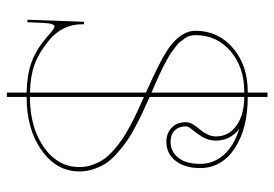

<svg xmlns="http://www.w3.org/2000/svg" viewBox="-140 -640 800 560"><g transform="rotate(90 260.0 -360.0)"><path d="M356 -657.7Q390.1 -631.3 390.1 -589.8Q390.1 -568.4 379.6 -550.8Q369.1 -533.2 358.9 -521.5Q348.6 -509.8 348.6 -502.4Q348.6 -481.4 360.6 -469.5Q372.6 -457.5 393.6 -457.5Q422.4 -457.5 440.2 -480.2Q458 -502.9 458 -543.5Q458 -583 431.6 -612.8Q405.3 -642.6 356 -657.7ZM262.7 -682.6Q356 -682.6 413.1 -644.3Q470.2 -606 470.2 -543.5Q470.2 -499 449.2 -472.2Q428.2 -445.3 393.6 -445.3Q368.2 -445.3 352.3 -460.9Q336.4 -476.6 336.4 -502.4Q336.4 -512.7 343 -523.4Q349.6 -534.2 357.2 -542.5Q364.7 -550.8 371.3 -563.5Q377.9 -576.2 377.9 -589.8Q377.9 -627 346.2 -649.7Q314.5 -672.4 262.7 -672.4V-396.5Q290 -384.3 308.3 -375.7Q326.7 -367.2 351.3 -354Q376 -340.8 392.6 -329.1Q409.2 -317.4 427.2 -301.5Q445.3 -285.6 455.8 -269.8Q466.3 -253.9 473.1 -233.6Q480 -213.4 480 -191.9Q480 -125 418.5 -81.3Q356.9 -37.6 262.7 -37.6V20H250V-37.6Q199.7 -38.6 162.8 -51.5Q126 -64.5 88.9 -96.2Q64 -119.1 57.6 -119.1Q48.3 -119.1 46.9 -86.9L44.9 -40H37.6L43.5 -205.1H50.8V-199.7Q50.8 -141.6 97.7 -103Q133.8 -73.2 168.2 -60.8Q202.6 -48.3 250 -47.4V-385.7Q160.2 -425.8 128.9 -446.3Q69.8 -484.9 69.8 -530.3Q69.8 -596.2 120.1 -639.4Q170.4 -682.6 247.6 -682.6H250V-740.2H262.7ZM262.7 -379.9V-47.4Q352.1 -47.4 409.7 -88.1Q467.3 -128.9 467.3 -191.9Q467.3 -211.4 460.9 -229.5Q454.6 -247.6 444.8 -262Q435.1 -276.4 418.5 -291Q401.9 -305.7 386.2 -316.4Q370.6 -327.1 347.2 -339.6Q323.7 -352.1 306.2 -360.1Q288.6 -368.2 262.7 -379.9ZM250 -401.9V-672.4H247.6Q175.8 -672.4 129.2 -632.3Q82.5 -592.3 82.5 -530.3Q82.5 -522 84.5 -514.4Q86.4 -506.8 91.8 -499.3Q97.2 -491.7 101.8 -485.6Q106.4 -479.5 116.5 -472.2Q126.5 -464.8 132.8 -460Q139.2 -455.1 153.3 -447.5Q167.5 -439.9 174.8 -436Q182.1 -432.1 199.2 -424.3Q216.3 -416.5 223.6 -413.3Q231 -410.2 250 -401.9Z"/></g></svg>

Font: ZnikomitNo24
Style: Thin
Weight: 300
Designer: gluk
Foundry: gluk
Version: Version 0.55